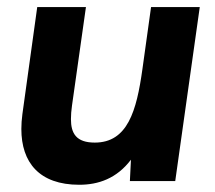

<svg xmlns="http://www.w3.org/2000/svg" viewBox="-20 -513 610 544"><path d="M204.5 10.5C258.5 10.5 310.5 -7 351 -60.5L348 0H476.5L546 -493H408L383.5 -317C367 -198.5 341.5 -109 248.5 -109C196 -109 181 -135 181 -175.5C181 -187 182 -200 184 -214L223.5 -493H85.5L43.5 -190C41.5 -175 40.5 -161 40.5 -147.5C40.5 -53 91 10.5 204.5 10.5Z"/></svg>

Font: HK Grotesk ExtraBold
Style: Italic
Weight: 800
Italic angle: -16°
Designer: Alfredo Marco Pradil
Foundry: Hanken Design Co.
Version: Version 3.001;FEAKit 1.0